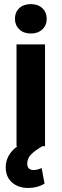

<svg xmlns="http://www.w3.org/2000/svg" viewBox="-20 -721 304 947"><path d="M131.8 -700.7Q167.5 -700.7 189 -680.4Q210.4 -660.2 210.4 -628.4Q210.4 -596.2 188.7 -575.9Q167 -555.7 131.8 -555.7Q96.7 -555.7 75.2 -576.2Q53.7 -596.7 53.7 -628.4Q53.7 -660.2 74.7 -680.4Q95.7 -700.7 131.8 -700.7ZM202.1 0H199.2H64.5H61.5V-3.4V-498.5V-502H64.5H199.2H202.1V-498.5V-3.4ZM189.5 0Q153.3 20.5 133.8 40.3Q114.3 60.1 114.3 85.9Q114.3 117.7 146.5 117.7Q162.6 117.7 185.5 107.9L199.7 184.6Q164.1 206.1 119.1 206.1Q70.3 206.1 39.3 179Q8.3 151.9 8.3 104Q8.3 20 117.2 -29.3Z"/></svg>

Font: MAUL Bold
Style: Bold
Weight: 700
Designer: MAUL
Version: Version 1.0; 2020; ttfautohint (v1.8.3)